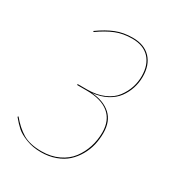

<svg xmlns="http://www.w3.org/2000/svg" viewBox="-136 -613 652 710"><g transform="rotate(30 190.0 -258.5)"><path d="M226.1 -527.3Q275.4 -527.3 302.5 -498.8Q329.6 -470.2 329.6 -420.4Q329.6 -395 322 -371.3Q314.5 -347.7 299.3 -326.9Q284.2 -306.2 257.8 -292.2Q231.4 -278.3 197.3 -274.9Q248.5 -271 278.1 -244.1Q307.6 -217.3 307.6 -167Q307.6 -140.6 301.8 -116Q295.9 -91.3 282.7 -68.4Q269.5 -45.4 250.7 -28.3Q231.9 -11.2 203.9 -1Q175.8 9.3 142.6 9.3Q106.9 9.3 78.4 -2Q49.8 -13.2 34.9 -26.4Q20 -39.6 2.4 -61L4.9 -64Q32.2 -30.8 62.3 -12.7Q92.3 5.4 142.6 5.4Q183.1 5.4 214.8 -9.8Q246.6 -24.9 265.4 -50Q284.2 -75.2 293.7 -105Q303.2 -134.8 303.2 -167Q303.2 -218.8 270.5 -245.8Q237.8 -272.9 174.8 -272.9H133.8L135.3 -276.9H175.8Q215.8 -276.9 246.3 -290.3Q276.9 -303.7 293.2 -325.7Q309.6 -347.7 317.4 -371.3Q325.2 -395 325.2 -420.4Q325.2 -468.3 299.6 -495.8Q273.9 -523.4 226.1 -523.4Q187 -523.4 155.8 -510.7Q124.5 -498 88.9 -472.7L86.9 -476.1Q123 -502 154.8 -514.6Q186.5 -527.3 226.1 -527.3Z"/></g></svg>

Font: Fira Sans Compressed Four
Style: Italic
Weight: 100
Width: 3
Italic angle: -8°
Designer: Carrois Corporate & Edenspiekermann AG
Foundry: Carrois Corporate GbR & Edenspiekermann AG
Version: Version 4.203;PS 004.203;hotconv 1.0.88;makeotf.lib2.5.64775